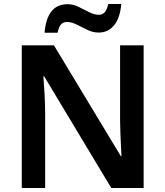

<svg xmlns="http://www.w3.org/2000/svg" viewBox="-20 -941 828 961"><path d="M699 0H537L201 -559H197Q200 -524 203 -471.5Q206 -419 206 -370V0H89V-714H250L585 -159H588Q587 -178 585.5 -209.5Q584 -241 582.5 -276.5Q581 -312 581 -341V-714H699ZM203 -777Q215 -920 318 -920Q346 -920 373.5 -906.5Q401 -893 426.5 -880Q452 -867 475 -867Q492 -867 503.5 -879Q515 -891 522 -921H587Q581 -851 551 -814.5Q521 -778 474 -778Q445 -778 417.5 -791.5Q390 -805 364 -818Q338 -831 315 -831Q297 -831 286 -819.5Q275 -808 268 -777Z"/></svg>

Font: Noto Sans Lao UI SemBd
Style: Regular
Weight: 600
Designer: Monotype Design Team
Foundry: Monotype Imaging Inc.
Version: Version 2.000; ttfautohint (v1.8.4.7-5d5b)